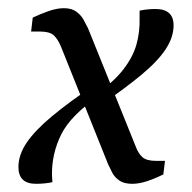

<svg xmlns="http://www.w3.org/2000/svg" viewBox="-20 -443 468 469"><path d="M303 6Q283 6 271.5 -2Q260 -10 254 -21.5Q248 -33 244 -42L129 -329Q121 -348 111 -357Q101 -366 77 -366H56L60 -400Q79 -409 99 -416Q119 -423 136 -423Q155 -423 166.5 -414.5Q178 -406 184 -395Q190 -384 195 -374L312 -84Q318 -68 328 -59Q338 -50 362 -50H383L379 -17Q359 -7 339.5 -0.5Q320 6 303 6ZM68 6Q25 6 25 -35Q25 -65 45.5 -95Q66 -125 107.5 -159.5Q149 -194 213 -237L224 -210Q153 -162 129.5 -114.5Q106 -67 107 -15L108 2Q99 4 88.5 5Q78 6 68 6ZM223 -184 212 -211Q257 -242 281 -273Q305 -304 313.5 -335Q322 -366 321 -399V-417Q330 -419 340 -420Q350 -421 360 -421Q404 -421 404 -381Q404 -352 384.5 -322.5Q365 -293 324.5 -259.5Q284 -226 223 -184Z"/></svg>

Font: Yrsa
Style: Italic
Weight: 400
Italic angle: -7.10001°
Designer: Anna Giedrys (Yrsa+Rasa design), David Brezina (Yrsa art-direction, Rasa art-direction, design)
Foundry: Rosetta Type Foundry
Version: Version 2.004